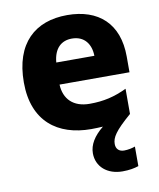

<svg xmlns="http://www.w3.org/2000/svg" viewBox="-88 -628 779 938"><g transform="rotate(-10 301.5 -159.5)"><path d="M429 102C429 70 447 40 528 -30V-155C467 -126 413 -113 343 -113C262 -113 217 -159 214 -231H561V-309C561 -473 464 -559 309 -559C150 -559 44 -466 44 -271C44 -78 163 10 329 10C350 10 369 9 387 8C340 46 316 86 316 128C316 195 369 240 444 240C478 240 503 235 524 228V131C511 136 489 141 469 141C446 141 429 128 429 102ZM312 -442C374 -442 405 -398 406 -340H217C223 -410 260 -442 312 -442Z"/></g></svg>

Font: Noto Sans Bengali UI ExtraBold
Style: Regular
Weight: 800
Designer: Jelle Bosma - Monotype Design Team
Foundry: Monotype Imaging Inc.
Version: Version 2.003